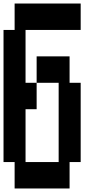

<svg xmlns="http://www.w3.org/2000/svg" viewBox="-20 -1050 540 1090"><path d="M438 -1030V-880H125V-580H188V-430H125V-130H313V-580H188V-730H375V-580H438V-130H375V20H63V-130H0V-880H63V-1030Z"/></svg>

Font: 2P VHS
Style: Regular
Weight: 400
Designer: CodeMan38
Foundry: CodeMan38
Version: Version 3.000